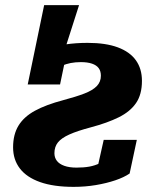

<svg xmlns="http://www.w3.org/2000/svg" viewBox="-20 -717 612 748"><path d="M288 -697H152L88 -388H189ZM192 -120Q192 -145 205.5 -162Q219 -179 250 -193Q281 -207 334 -221Q398 -238 442.5 -260Q487 -282 510 -315.5Q533 -349 533 -402Q533 -449 509.5 -482Q486 -515 439 -532.5Q392 -550 321 -550Q276 -550 235.5 -544Q195 -538 163.5 -528.5Q132 -519 114 -508L88 -388H214L235 -489Q224 -489 214 -482.5Q204 -476 198.5 -465.5Q193 -455 193 -440Q206 -453 221.5 -460.5Q237 -468 255.5 -471.5Q274 -475 295 -475Q321 -475 338.5 -469Q356 -463 364.5 -451.5Q373 -440 373 -422Q373 -398 357 -381.5Q341 -365 308.5 -352.5Q276 -340 227 -327Q159 -309 116 -285.5Q73 -262 52 -227.5Q31 -193 31 -143Q31 -95 57.5 -60.5Q84 -26 136.5 -7.5Q189 11 267 11Q312 11 353.5 4Q395 -3 429 -14.5Q463 -26 485 -41L513 -172H384L354 -38Q380 -53 391.5 -63Q403 -73 405.5 -82.5Q408 -92 406 -104Q387 -90 368.5 -81Q350 -72 328.5 -68Q307 -64 278 -64Q250 -64 230.5 -71Q211 -78 201.5 -90.5Q192 -103 192 -120Z"/></svg>

Font: Roboto Serif
Style: Bold Italic
Weight: 700
Italic angle: -10°
Designer: Greg Gazdowicz
Foundry: Commercial Type
Version: Version 1.008